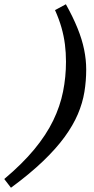

<svg xmlns="http://www.w3.org/2000/svg" viewBox="-90 -756 442 902"><path d="M-70 85Q14.5 14 70.8 -54Q127 -122 159.8 -189.5Q192.5 -257 206.2 -325.8Q220 -394.5 220 -466Q220 -508.5 215 -547.8Q210 -587 198.8 -626.5Q187.5 -666 168.5 -708.5L219.5 -736Q253 -676 274.2 -623.5Q295.5 -571 305.2 -523.2Q315 -475.5 315 -429.5Q315 -376 306.5 -324Q298 -272 275.8 -219.8Q253.5 -167.5 213.8 -112.8Q174 -58 112.2 1.2Q50.5 60.5 -38.5 126Z"/></svg>

Font: Newsreader 9pt Medium
Style: Italic
Weight: 500
Italic angle: -17°
Designer: Hugues Gentile
Foundry: Production Type
Version: Version 1.003